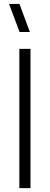

<svg xmlns="http://www.w3.org/2000/svg" viewBox="-20 -973 257 993"><path d="M80.1 0V-720.2H137.7V0ZM26.9 -952.6H80.6L134.3 -807.6H81.1Z"/></svg>

Font: Manrope Light
Style: Regular
Weight: 300
Designer: Mikhail Sharanda
Foundry: Mikhail Sharanda
Version: Version 4.505;FEAKit 1.0